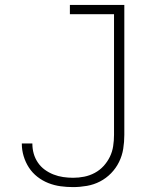

<svg xmlns="http://www.w3.org/2000/svg" viewBox="-20 -755 640 783"><path d="M278 8Q252 8 226.5 4.5Q201 1 177 -8.5Q153 -18 132.5 -34Q112 -50 98 -71.5Q84 -93 76.5 -118Q69 -143 69 -168V-170H112V-169Q112 -148 117.5 -128.5Q123 -109 134.5 -92Q146 -75 162.5 -63Q179 -51 198 -43.5Q217 -36 237.5 -33Q258 -30 278 -30Q301 -30 323.5 -34.5Q346 -39 366.5 -50Q387 -61 402.5 -78Q418 -95 428 -115.5Q438 -136 441.5 -159Q445 -182 445 -205V-697H265V-735H487V-205Q487 -176 482.5 -148Q478 -120 465.5 -94.5Q453 -69 433 -48.5Q413 -28 388 -15Q363 -2 334.5 3Q306 8 278 8Z"/></svg>

Font: Iosevka Extralight Extended
Style: Regular
Weight: 200
Width: 7
Monospace: yes
Designer: Belleve Invis
Foundry: Belleve Invis
Version: Version 32.5.0; ttfautohint (v1.8.4)